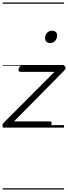

<svg xmlns="http://www.w3.org/2000/svg" viewBox="-22 -1030 548 1550"><path d="M16 0Q-1 0 -1.5 -14Q-2 -28 7 -38L418 -450H141Q133 -450 129.5 -456Q126 -462 129 -475Q133 -487 139.5 -493.5Q146 -500 154 -500H489Q500 -500 504 -493.5Q508 -487 506.5 -478Q505 -469 497 -461L91 -50H382Q391 -50 393.5 -44Q396 -38 393 -23Q390 -12 384 -6Q378 0 368 0ZM383 -683Q365 -683 353.5 -692.5Q342 -702 342 -721Q342 -745 356.5 -763.5Q371 -782 398 -782Q416 -782 427.5 -772.5Q439 -763 439 -744Q439 -721 424.5 -702Q410 -683 383 -683ZM0 490H495V500H0ZM0 -20H495V0H0ZM0 -505H495V-500H0ZM0 -1010H495V-1000H0Z"/></svg>

Font: Playwrite AU QLD Guides
Style: Regular
Weight: 400
Designer: Veronika Burian, José Scaglione
Foundry: TypeTogether
Version: Version 1.003